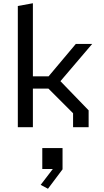

<svg xmlns="http://www.w3.org/2000/svg" viewBox="-20 -785 640 1185"><path d="M431 0V-86L279 -238H183V0H90V-748L183 -765V-314H280L448 -514H549L353 -284L527 -104V0ZM231 356 306 258H241V129H366V260L276 380Z"/></svg>

Font: Moralerspace Krypton JPDOC
Style: Regular
Weight: 400
Version: v0.0.6; ttfautohint (v1.8.4.7-5d5b-dirty) -l 6 -r 45 -G 200 